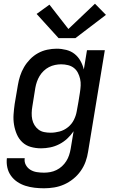

<svg xmlns="http://www.w3.org/2000/svg" viewBox="-20 -790 640 1033"><path d="M217 223Q191 223 165.5 220Q140 217 116.5 209.5Q93 202 73 188.5Q53 175 39 155.5Q25 136 19.5 111.5Q14 87 17 61H113Q110 81 119 97.5Q128 114 143.5 123.5Q159 133 178 136Q197 139 217 139Q233 139 250 136Q267 133 283.5 125Q300 117 313.5 104.5Q327 92 336.5 77Q346 62 351.5 45.5Q357 29 360 12L376 -84Q361 -62 341.5 -44Q322 -26 298.5 -14Q275 -2 250 3Q225 8 201 8Q172 8 145.5 0.5Q119 -7 100 -25Q81 -43 70.5 -67.5Q60 -92 55.5 -119Q51 -146 53 -174.5Q55 -203 59 -231L76 -331Q80 -356 88 -381Q96 -406 109.5 -429Q123 -452 142 -471.5Q161 -491 184.5 -504Q208 -517 234 -522.5Q260 -528 285 -528Q311 -528 336.5 -521.5Q362 -515 381 -500Q400 -485 412.5 -463Q425 -441 431 -416L448 -520H544L454 26Q450 53 440.5 79.5Q431 106 414 130Q397 154 374 172.5Q351 191 325 202.5Q299 214 271.5 218.5Q244 223 217 223ZM252 -76Q276 -76 300.5 -82.5Q325 -89 345.5 -105.5Q366 -122 377.5 -145Q389 -168 393 -192Q398 -217 402 -242Q406 -267 410 -292Q413 -311 414 -329.5Q415 -348 411 -365.5Q407 -383 399 -398.5Q391 -414 377.5 -424.5Q364 -435 346 -439.5Q328 -444 309 -444Q293 -444 276 -440.5Q259 -437 243.5 -429Q228 -421 215 -408.5Q202 -396 193 -381Q184 -366 178.5 -350Q173 -334 170 -317L154 -217Q151 -200 150.5 -182Q150 -164 153.5 -147.5Q157 -131 165.5 -117Q174 -103 187 -93Q200 -83 217 -79.5Q234 -76 252 -76ZM295 -585 177 -715 246 -765 348 -634 491 -770 550 -710 386 -585Z"/></svg>

Font: Iosevka SS04 Md Ex Obl
Style: Regular
Weight: 500
Width: 7
Italic angle: -9°
Monospace: yes
Designer: Belleve Invis
Foundry: Belleve Invis
Version: Version 19.0.0; ttfautohint (v1.8.4)